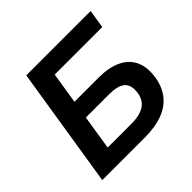

<svg xmlns="http://www.w3.org/2000/svg" viewBox="-173 -882 1059 1059"><g transform="rotate(-45 356.5 -352.5)"><path d="M53 0 165 -705H667L650 -597H279L250 -414H439Q518 -414 570 -389.5Q622 -365 645.5 -319.5Q669 -274 662 -207Q654 -137 619 -90.5Q584 -44 525 -22Q466 0 386 0ZM201 -106H387Q455 -106 491 -131.5Q527 -157 532 -211Q537 -262 508.5 -285Q480 -308 414 -308H233Z"/></g></svg>

Font: Nunito Sans 8pt
Style: Bold Italic
Weight: 700
Italic angle: -9°
Version: Version 3.101;gftools[0.9.27]